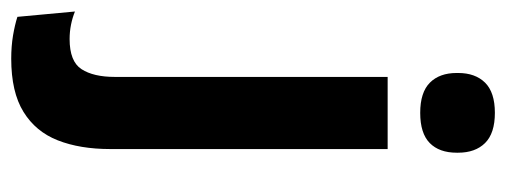

<svg xmlns="http://www.w3.org/2000/svg" viewBox="-350 -422 902 342"><g transform="rotate(90 101.0 -251.0)"><path d="M195.5 -83.5H67V-490.5H195.5ZM131 -548.5Q94.5 -548.5 77.2 -565.8Q60 -583 60 -613.5V-616Q60 -646.5 77.2 -664Q94.5 -681.5 131 -681.5Q167.5 -681.5 184.8 -664Q202 -646.5 202 -616V-613.5Q202 -582.5 184.8 -565.5Q167.5 -548.5 131 -548.5ZM34.5 180Q12.5 180 -6.8 176.8Q-26 173.5 -40 169L-49.5 66.5Q-38.5 71 -26 73.5Q-13.5 76 -0.5 76Q39.5 76 53.2 54.8Q67 33.5 67 -4.5V-120H195.5V3.5Q195.5 57.5 180 97Q164.5 136.5 129.2 158.2Q94 180 34.5 180Z"/></g></svg>

Font: Anek Malayalam SemiBold
Style: Regular
Weight: 600
Version: Version 1.003